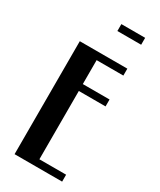

<svg xmlns="http://www.w3.org/2000/svg" viewBox="-245 -1076 961 1154"><g transform="rotate(30 235.0 -499.0)"><path d="M70 -784H400V-736H214.5V-570H400V-522H214.5V-48H400V0H70ZM235 -998H400V-950H235Z"/></g></svg>

Font: Facade Sud
Style: Regular
Weight: 100
Designer: Éléonore Fines
Foundry: Velvetyne Type Foundry
Version: Version 1.001;Glyphs 3.2 (3202)